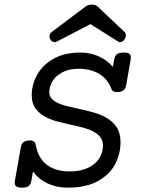

<svg xmlns="http://www.w3.org/2000/svg" viewBox="-20 -824 640 854"><path d="M562 -568.4Q562 -566.4 561 -558.6L541.5 -446.3Q538.6 -429.2 529.1 -421.9Q519.5 -414.6 499 -414.6Q481 -414.6 476.1 -427.2Q460 -471.7 421.9 -494.9Q383.8 -518.1 329.6 -518.1Q286.6 -518.1 257.3 -502.4Q228 -486.8 213.6 -463.1Q199.2 -439.5 199.2 -414.6Q199.2 -395.5 211.7 -383.1Q224.1 -370.6 247.6 -361.3Q270 -352.5 324.7 -341.3Q368.7 -331.5 396.7 -323.7Q424.8 -315.9 448.7 -302.7Q481 -285.2 498.5 -258.5Q516.1 -231.9 516.1 -191.4Q516.1 -141.6 492.9 -95.5Q469.7 -49.3 416.7 -19.3Q363.8 10.7 280.8 10.7Q231.4 10.7 191.7 -8.1Q151.9 -26.9 127 -61.5L119.6 -21Q116.7 -3.9 107.2 3.4Q97.7 10.7 77.6 10.7Q60.5 10.7 53 5.6Q45.4 0.5 45.4 -11.2Q45.4 -14.2 46.4 -21L72.3 -167.5Q75.2 -184.6 84.7 -191.9Q94.2 -199.2 114.3 -199.2Q135.7 -199.2 139.2 -178.7Q148.9 -122.1 187.5 -91.8Q226.1 -61.5 290 -61.5Q337.4 -61.5 370.8 -77.1Q404.3 -92.8 421.1 -119.1Q438 -145.5 438 -176.3Q438 -198.7 426.3 -213.9Q414.6 -229 393.1 -240.2Q375.5 -249 353 -255.4Q330.6 -261.7 295.9 -269Q258.8 -277.3 236.3 -283.2Q213.9 -289.1 193.8 -298.3Q159.2 -314 140.1 -338.4Q121.1 -362.8 121.1 -400.9Q121.1 -446.3 144.3 -489.7Q167.5 -533.2 216.6 -561.8Q265.6 -590.3 338.9 -590.3Q382.3 -590.3 420.4 -572.8Q458.5 -555.2 481.9 -526.4L487.8 -558.6Q490.7 -575.7 500.2 -583Q509.8 -590.3 530.3 -590.3Q547.4 -590.3 554.7 -585.2Q562 -580.1 562 -568.4ZM414.1 -794.9 534.2 -681.6Q539.6 -676.3 539.6 -667.5Q539.6 -657.7 534.2 -649.4Q530.3 -643.6 524.9 -639.9Q519.5 -636.2 514.2 -636.2Q509.8 -636.2 505.4 -639.2L382.3 -716.8L232.9 -639.2Q227.1 -636.7 223.1 -636.7Q216.8 -636.7 211.4 -640.4Q206.1 -644 203.1 -649.9Q200.2 -655.8 200.2 -662.6Q200.2 -673.8 210 -681.6L360.4 -794.9Q373 -803.7 388.7 -803.7Q404.8 -803.7 414.1 -794.9Z"/></svg>

Font: Courier Prime
Style: Italic
Weight: 400
Italic angle: -10°
Designer: Alan Dague-Greene
Foundry: Quote-Unquote Apps
Version: Version 3.018